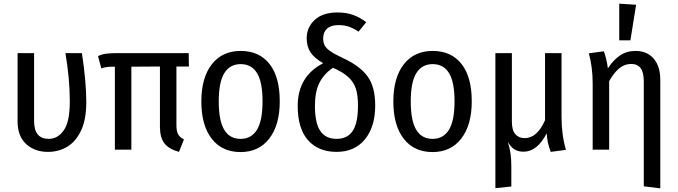

<svg xmlns="http://www.w3.org/2000/svg" viewBox="-20 -817 3699 1048"><path d="M451 -259Q451 -164 422 -103.5Q393 -43 346 -15.5Q299 12 242 12Q169 12 122.5 -31Q76 -74 76 -154V-527H166V-156Q166 -59 246 -59Q295 -59 328 -105.5Q361 -152 361 -263Q361 -388 337 -527H427Q451 -372 451 -259Z M984 -56 957 12Q902 -3 877.5 -34.5Q853 -66 853 -125V-454L697 -453V0H607V-453Q579 -453 565.5 -451.5Q552 -450 533 -444L515 -511Q537 -521 559 -524Q581 -527 622 -527H1010L1011 -454H943V-134Q943 -101 952 -84.5Q961 -68 984 -56Z M1507 -264Q1507 -135 1450 -61Q1393 13 1293 13Q1192 13 1135.5 -60Q1079 -133 1079 -263Q1079 -393 1136 -466Q1193 -539 1294 -539Q1395 -539 1451 -468Q1507 -397 1507 -264ZM1174 -263Q1174 -158 1204 -108.5Q1234 -59 1293 -59Q1352 -59 1382.5 -108.5Q1413 -158 1413 -264Q1413 -369 1383 -418Q1353 -467 1294 -467Q1235 -467 1204.5 -418Q1174 -369 1174 -263Z M2028 -242Q2028 -125 1972 -56.5Q1916 12 1817 12Q1718 12 1661.5 -51.5Q1605 -115 1605 -239Q1605 -400 1744 -472Q1695 -500 1674.5 -532Q1654 -564 1654 -608Q1654 -668 1698 -708.5Q1742 -749 1822 -749Q1870 -749 1907.5 -735.5Q1945 -722 1979 -696L1937 -644Q1909 -663 1884 -671.5Q1859 -680 1828 -680Q1786 -680 1765 -660.5Q1744 -641 1744 -608Q1744 -584 1752.5 -568.5Q1761 -553 1783 -537.5Q1805 -522 1850 -501Q1944 -458 1986 -400.5Q2028 -343 2028 -242ZM1934 -241Q1934 -298 1922 -334Q1910 -370 1881 -396.5Q1852 -423 1798 -447Q1749 -415 1724 -366Q1699 -317 1699 -239Q1699 -145 1728.5 -102Q1758 -59 1817 -59Q1876 -59 1905 -102Q1934 -145 1934 -241Z M2555 -264Q2555 -135 2498 -61Q2441 13 2341 13Q2240 13 2183.5 -60Q2127 -133 2127 -263Q2127 -393 2184 -466Q2241 -539 2342 -539Q2443 -539 2499 -468Q2555 -397 2555 -264ZM2222 -263Q2222 -158 2252 -108.5Q2282 -59 2341 -59Q2400 -59 2430.5 -108.5Q2461 -158 2461 -264Q2461 -369 2431 -418Q2401 -467 2342 -467Q2283 -467 2252.5 -418Q2222 -369 2222 -263Z M2986 12Q2976 -15 2971 -37Q2966 -59 2964 -89Q2912 11 2838 11Q2808 11 2787.5 -2Q2767 -15 2752 -43Q2762 -10 2766.5 20Q2771 50 2771 94V201L2684 210V-527H2774V-153Q2774 -106 2793 -84.5Q2812 -63 2844 -63Q2912 -63 2955 -161V-527H3045V-179Q3045 -82 3069 1Z M3584 -382V211L3494 200V-372Q3494 -423 3476.5 -445.5Q3459 -468 3425 -468Q3389 -468 3360 -444Q3331 -420 3305 -374V0H3215V-361Q3215 -451 3194 -526L3276 -537Q3291 -497 3298 -444Q3328 -490 3364.5 -514.5Q3401 -539 3449 -539Q3512 -539 3548 -497Q3584 -455 3584 -382ZM3452 -791 3421 -597H3360V-797Z"/></svg>

Font: Fira Sans Condensed
Style: Regular
Weight: 400
Width: 3
Designer: bBox Type GmbH & Carrois Corporate GbR & Edenspiekermann AG
Foundry: bBox Type GmbH & Carrois Corporate GbR & Edenspiekermann AG
Version: Version 4.301